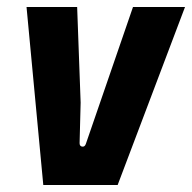

<svg xmlns="http://www.w3.org/2000/svg" viewBox="-20 -530 550 550"><path d="M104 0 56 -510H201L211 -236L208 -120Q208 -111 215.5 -110Q223 -109 226 -118L361 -510H510L317 0Z"/></svg>

Font: Finlandica
Style: Bold Italic
Weight: 700
Italic angle: -8°
Designer: Niklas Ekholm, Juho Hiilivirta, Jaakko Suomalainen
Foundry: Helsinki Type Studio
Version: Version 1.064; ttfautohint (v1.8.4.7-5d5b)